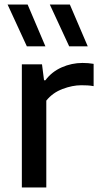

<svg xmlns="http://www.w3.org/2000/svg" viewBox="-20 -828 440 848"><path d="M76.5 0V-544H165.5L174.5 -473.5H180.5Q208.5 -511 252.5 -530.5Q296.5 -550 344.5 -550Q370 -550 393.5 -546V-447.5Q380.5 -450 366.8 -450.8Q353 -451.5 339 -451.5Q300 -451.5 256.2 -435Q212.5 -418.5 184.5 -383.5V0ZM285.5 -623.5 200 -808H288.5L367.5 -623.5ZM98.5 -623.5 13.5 -808H102L180.5 -623.5Z"/></svg>

Font: Encode Sans SemiExpanded SemiExpanded Medium
Style: Regular
Weight: 500
Width: 6
Designer: Multiple Designers
Foundry: Impallari Type
Version: Version 3.000; ttfautohint (v1.8.3) -l 8 -r 50 -G 200 -x 14 